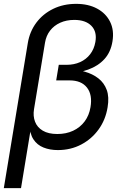

<svg xmlns="http://www.w3.org/2000/svg" viewBox="-21 -757 638 981"><path d="M-1.5 204.1 121.1 -537.1Q130.9 -596.2 164.8 -641.4Q198.7 -686.5 251 -711.9Q303.2 -737.3 368.2 -737.3Q430.2 -737.3 475.1 -713.1Q520 -689 541.5 -645.8Q563 -602.5 553.7 -545.9Q544.9 -490.7 512.7 -455.3Q480.5 -419.9 429.9 -401.6Q379.4 -383.3 316.4 -379.4L320.8 -405.3Q369.1 -402.8 410.9 -391.1Q452.6 -379.4 481.9 -356.4Q511.2 -333.5 524.4 -297.4Q537.6 -261.2 528.8 -209Q518.6 -145.5 483.2 -96.2Q447.8 -46.9 394 -18.6Q340.3 9.8 274.4 9.8Q233.9 9.8 201.4 -3.2Q168.9 -16.1 149.9 -44.9Q130.9 -73.7 129.4 -122.1H140.1L86.4 204.1ZM272 -72.3Q316.9 -72.3 352.5 -88.9Q388.2 -105.5 411.4 -136.5Q434.6 -167.5 441.4 -209.5Q452.1 -272.9 423.3 -309.6Q394.5 -346.2 335 -346.2H266.1L279.3 -425.8H318.8Q357.4 -425.8 388.4 -439.7Q419.4 -453.6 439.7 -480Q460 -506.3 466.3 -542.5Q475.6 -594.7 446 -625Q416.5 -655.3 358.4 -655.3Q318.4 -655.3 286.6 -640.9Q254.9 -626.5 234.9 -600.6Q214.8 -574.7 209 -539.1L152.8 -199.2Q147 -164.1 158 -135.3Q168.9 -106.4 197.5 -89.4Q226.1 -72.3 272 -72.3Z"/></svg>

Font: Inter
Style: Italic
Weight: 400
Italic angle: -9.3988°
Designer: Rasmus Andersson
Foundry: rsms
Version: Version 4.001;git-66647c0bb